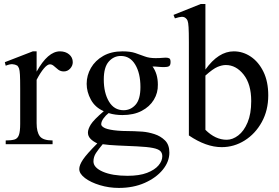

<svg xmlns="http://www.w3.org/2000/svg" viewBox="-20 -715 1385 952"><path d="M277.3 -460.4Q304.7 -460.4 322.8 -445.3Q340.8 -430.2 340.8 -406.7Q340.8 -389.2 327.9 -375Q314.9 -360.8 296.4 -360.8Q280.3 -360.8 268.8 -369.6Q257.3 -378.4 247.8 -387.2Q238.3 -396 227.5 -396Q214.8 -396 197.5 -375.5Q180.2 -355 161.6 -319.3V-104Q161.6 -61 177.2 -39.8Q192.9 -18.6 240.7 -18.6V0H8.3V-18.6Q36.1 -18.6 51.8 -23.2Q67.4 -27.8 73.7 -45.4Q80.1 -63 80.1 -101.1V-274.4Q80.1 -321.8 78.9 -344.2Q77.6 -366.7 74.5 -375.2Q71.3 -383.8 65.9 -389.6Q54.7 -396 41.7 -396.7Q28.8 -397.5 8.3 -389.2L3.9 -406.7L142.6 -460.4H161.6V-359.9Q217.3 -460.4 277.3 -460.4Z M569.3 216.8Q520.5 216.8 475.3 203.1Q430.2 189.5 401.6 168Q373 146.5 373 123Q373 103.5 391.6 75.9Q410.2 48.3 462.4 -3.9Q439.9 -14.6 428 -27.6Q416 -40.5 416 -57.6Q416 -74.7 430.2 -97.7Q444.3 -120.6 494.6 -163.6Q451.7 -182.1 430.7 -220.7Q409.7 -259.3 409.7 -299.3Q409.7 -341.3 430.9 -378.2Q452.1 -415 491.9 -437.7Q531.7 -460.4 587.4 -460.4Q626 -460.4 650.6 -452.1Q675.3 -443.8 697.5 -435.3Q719.7 -426.8 750.5 -426.8Q773.4 -426.8 782.2 -428Q791 -429.2 801.3 -429.2Q812.5 -429.2 819.1 -425.8Q825.7 -422.4 825.7 -407.7Q825.7 -391.1 817.9 -386.7Q810.1 -382.3 793.5 -382.3Q779.3 -382.3 764.9 -383.8Q750.5 -385.3 736.3 -385.3Q762.7 -349.1 762.7 -295.4Q763.7 -254.9 742.9 -220.5Q722.2 -186 682.6 -165.3Q643.1 -144.5 586.9 -144.5Q570.3 -144.5 553 -146.7Q535.6 -148.9 518.6 -154.3Q504.9 -144 493.4 -128.2Q481.9 -112.3 481.9 -98.6Q481.9 -90.3 495.4 -82.3Q508.8 -74.2 543.9 -69.3Q579.1 -64.5 644.5 -64.5Q657.7 -64.5 686 -62.3Q714.4 -60.1 745.1 -50.3Q775.9 -40.5 797.9 -19Q819.8 2.4 819.8 41.5Q819.8 86.4 787.1 126.5Q754.4 166.5 697.8 191.7Q641.1 216.8 569.3 216.8ZM612.3 156.7Q670.9 156.7 709 142.1Q747.1 127.4 765.9 105.2Q784.7 83 784.7 59.6Q784.7 43.5 774.7 33.7Q764.6 23.9 737.8 18.6Q710.9 13.2 659.2 10.7Q604.5 8.3 561.8 6.3Q519 4.4 489.3 0Q468.3 24.9 455.8 43.9Q443.4 63 443.4 85.4Q443.4 116.2 490.2 136.5Q537.1 156.7 612.3 156.7ZM592.8 -168.5Q627.9 -168.5 652.1 -195.6Q676.3 -222.7 676.3 -283.2Q676.3 -351.6 650.6 -394.5Q625 -437.5 579.1 -437.5Q543.9 -437.5 519.3 -409.7Q494.6 -381.8 494.6 -320.8Q494.6 -254.4 520.3 -211.4Q545.9 -168.5 592.8 -168.5Z M1310.1 -242.2Q1310.1 -168 1278.1 -109.9Q1246.1 -51.8 1193.4 -18.6Q1140.6 14.6 1079.1 14.6Q1002 14.6 916.5 -43.5V-506.3Q916.5 -556.6 915 -580.1Q913.6 -603.5 910.2 -612.1Q906.7 -620.6 900.9 -625Q893.1 -631.8 881.6 -631.6Q870.1 -631.3 847.2 -624L840.3 -641.1L975.6 -695.3H998.5V-370.1Q1063 -460.4 1139.2 -460.4Q1184.6 -460.4 1223.6 -434.1Q1262.7 -407.7 1286.4 -358.9Q1310.1 -310.1 1310.1 -242.2ZM1225.6 -213.9Q1225.6 -297.9 1188 -345.2Q1150.4 -392.6 1099.6 -392.6Q1081.1 -392.6 1058.6 -383.3Q1036.1 -374 998.5 -340.3V-71.3Q1047.9 -22 1104 -22Q1133.3 -22 1161.4 -43.5Q1189.5 -64.9 1207.5 -107.7Q1225.6 -150.4 1225.6 -213.9Z"/></svg>

Font: Awami Nastaliq
Style: Regular
Weight: 400
Designer: Peter Martin, SIL International
Foundry: SIL International
Version: Version 3.100